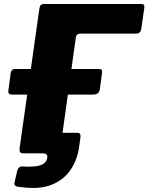

<svg xmlns="http://www.w3.org/2000/svg" viewBox="-20 -762 737 954"><path d="M69 166Q48 163 52 145L66 85Q72 65 90 65L111 66Q152 67 174 61Q196 55 205 44Q214 33 215 20Q217 0 194 0H107L278 -119Q276 -102 291 -102H365Q382 -102 380 -81L373 -31Q364 33 330.5 82Q297 131 239 155Q181 179 96 169ZM176 -721Q179 -742 196 -742H683Q700 -742 697 -723L682 -619Q679 -595 656 -595H381Q360 -595 357 -577L280 -26Q277 0 247 0H99Q85 0 80.5 -5.5Q76 -11 77 -23ZM487 -401 476 -318Q472 -292 442 -292H42Q28 -292 24 -297.5Q20 -303 22 -315L33 -398Q36 -419 53 -419H473Q490 -419 487 -401Z"/></svg>

Font: Libre Franklin ExtraBold
Style: Italic
Weight: 800
Italic angle: -8°
Designer: Pablo Impallari, Rodrigo Fuenzalida, Nhung Nguyen
Foundry: Impallari Type
Version: Version 3.000